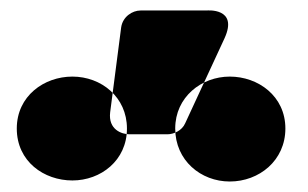

<svg xmlns="http://www.w3.org/2000/svg" viewBox="-20 -912 588 366"><path d="M248 -892H374C374 -892 435 -898 408 -839L333 -677C327 -663 311 -656 299 -656H227C212 -656 186 -665 190 -698L211 -860C214 -880 232 -892 248 -892ZM118 -568C172 -568 222 -606 222 -667C222 -727 173 -766 118 -766C64 -766 12 -729 12 -667C12 -604 64 -568 118 -568ZM418 -566C474 -566 524 -606 524 -667C524 -729 472 -766 418 -766C364 -766 314 -727 314 -667C314 -606 363 -566 418 -566Z"/></svg>

Font: Asimov Print
Style: E
Weight: 500
Designer: Google
Version: Version 2.000980; 2014